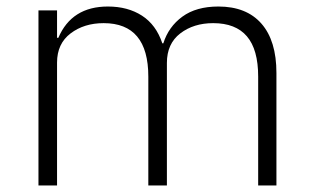

<svg xmlns="http://www.w3.org/2000/svg" viewBox="-20 -569 959 589"><path d="M98 0V-537H155V-453H159Q200 -549 311 -549Q372 -549 415.5 -521Q459 -493 478 -436H481Q497 -487 539.5 -518Q582 -549 650 -549Q736 -549 782 -496.5Q828 -444 828 -345V0H772V-334Q772 -417 737.5 -457.5Q703 -498 634 -498Q574 -498 533 -466.5Q492 -435 492 -376V0H435V-334Q435 -498 298 -498Q238 -498 196.5 -466.5Q155 -435 155 -377V0Z"/></svg>

Font: IBM Plex Sans JP Light
Style: Regular
Weight: 300
Designer: Mike Abbink; Paul van der Laan; Pieter van Rosmalen; Wujin Sim; Yejin Wi; Jinhee Kim; Boomi Park; Yona Kim; Kichan Ma
Foundry: Sandoll Inc.
Version: Version 1.002